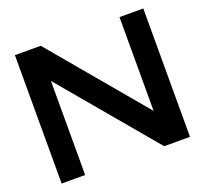

<svg xmlns="http://www.w3.org/2000/svg" viewBox="-124 -866 1079 1012"><g transform="rotate(-20 416.0 -360.0)"><path d="M56 0V-720H200.8L642.6 -194V-720H776V0H631.2L188 -527.4V0Z"/></g></svg>

Font: Orbitron
Style: Regular
Weight: 400
Designer: Matt McInerney
Foundry: The League of Moveable Type
Version: Version 2.001